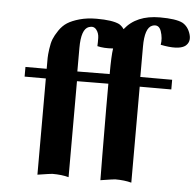

<svg xmlns="http://www.w3.org/2000/svg" viewBox="-51 -758 830 811"><g transform="rotate(5 364.0 -352.5)"><path d="M711 -595Q682 -576 608 -591Q613 -619 603 -648.5Q593 -678 565 -668Q534 -656 534 -577V-448H669V-407H535V-406V-405V-404V-403V-402V-401V-400V-399V-398V-397V-396V-395V-394V-393V-392V-391V-390V-389V-388V-387V-386V-385V-384V-383V-382V-381V-380V-379V-378V-377V-376V-375V-374V-373V-372V-371V-370V-369V-368V-367V-366V-365V-364V-363V-362V-361V-360V-359V-358V-357V-356V-355V-354V-353V-352V-351V-350V-349V-348V-347V-346V-345V-344V-343V-342V-341V-340V-339V-338V-337V-336V-335V-334V-332V-331V-330V-329V-328V-327V-326V-325V-324V-323V-322V-321V-319V-318V-317V-316V-315V-314V-313V-312V-310V-309V-308V-307V-306V-305V-303V-302V-301V-300V-299V-297V-296V-295V-294V-293V-291V-290V-289V-288V-286V-285V-284V-283V-281V-280V-279V-277V-276V-275V-274V-272V-271V-270V-268V-267V-266V-265V-263V-262V-261V-259V-258V-257V-255V-254V-252V-251V-250V-248V-247V-246V-244V-243V-242V-240V-239V-237V-236V-235V-233V-232V-230V-229V-227V-226V-225V-223V-222V-220V-219V-217V-216V-214V-213V-212V-210V-209V-207V-206V-204V-203V-201V-200V-198V-197V-195V-194V-192V-191V-189V-188V-186V-185V-183V-182V-180V-179V-177V-175V-174V-172V-171V-169V-168V-166V-165V-163V-161V-160V-158V-157V-155V-153V-152V-150V-149V-147V-145V-144V-142V-141V-139V-137V-136V-134V-132V-131V-129V-128V-126V-124V-123V-121V-119V-118V-116V-114V-113V-111V-109V-108V-106V-104V-103V-101V-99V-97V-96V-94V-92V-91V-89V-87V-86V-84V-82V-80V-79V-77V-75V-73V-72V-70V-68V-66V-65V-63V-61V-59V-58V-56V-54V-52V-51V-49V-47V-45V-43V-42V-40V-38V-36V-35V-33V-31V-29V-27V-26V-24V-22V-20V-18V-17V-15V-13V-11V-9V0Q506 -8 466 -8Q461 -8 404 1L403 -105Q402 -211 402 -302Q402 -393 402 -408L269 -407V-406V-405V-404V-403V-402V-401V-400V-399V-398V-397V-396V-395V-394V-393V-392V-391V-390V-389V-388V-387V-386V-385V-384V-383V-382V-381V-380V-379V-378V-377V-376V-375V-374V-373V-372V-371V-370V-369V-368V-367V-366V-365V-364V-363V-362V-361V-360V-359V-358V-357V-356V-355V-354V-353V-352V-351V-350V-349V-348V-347V-346V-345V-344V-343V-342V-341V-340V-339V-338V-337V-336V-335V-334V-332V-331V-330V-329V-328V-327V-326V-325V-324V-323V-322V-321V-319V-318V-317V-316V-315V-314V-313V-312V-310V-309V-308V-307V-306V-305V-303V-302V-301V-300V-299V-297V-296V-295V-294V-293V-291V-290V-289V-288V-286V-285V-284V-283V-281V-280V-279V-277V-276V-275V-274V-272V-271V-270V-268V-267V-266V-265V-263V-262V-261V-259V-258V-257V-255V-254V-252V-251V-250V-248V-247V-246V-244V-243V-242V-240V-239V-237V-236V-235V-233V-232V-230V-229V-227V-226V-225V-223V-222V-220V-219V-217V-216V-214V-213V-212V-210V-209V-207V-206V-204V-203V-201V-200V-198V-197V-195V-194V-192V-191V-189V-188V-186V-185V-183V-182V-180V-179V-177V-175V-174V-172V-171V-169V-168V-166V-165V-163V-161V-160V-158V-157V-155V-153V-152V-150V-149V-147V-145V-144V-142V-141V-139V-137V-136V-134V-132V-131V-129V-128V-126V-124V-123V-121V-119V-118V-116V-114V-113V-111V-109V-108V-106V-104V-103V-101V-99V-97V-96V-94V-92V-91V-89V-87V-86V-84V-82V-80V-79V-77V-75V-73V-72V-70V-68V-66V-65V-63V-61V-59V-58V-56V-54V-52V-51V-49V-47V-45V-43V-42V-40V-38V-36V-35V-33V-31V-29V-27V-26V-24V-22V-20V-18V-17V-15V-13V-11V-9V0Q240 -8 200 -8Q194 -8 137 1Q137 -11 137 -30.5Q137 -50 137 -103.5Q137 -157 137 -204.5Q137 -252 137 -300.5Q137 -349 137 -378V-407H47V-448H137Q137 -451 137 -459Q137 -481 137 -493.5Q137 -506 140.5 -532Q144 -558 150.5 -574.5Q157 -591 171.5 -612.5Q186 -634 205.5 -646.5Q225 -659 257 -668Q289 -677 329 -677Q396 -677 425 -663Q437 -656 446 -643Q495 -706 595 -706Q663 -706 691 -692Q716 -678 725.5 -645.5Q735 -613 711 -595ZM409 -558Q370 -555 342 -562Q343 -577 342.5 -597.5Q342 -618 330.5 -632Q319 -646 299 -639Q267 -628 267 -548V-448L404 -449Q404 -527 409 -558Z"/></g></svg>

Font: GFS Artemisia
Style: Bold
Weight: 700
Designer: Designed by Takis Katsoulidis.
Foundry: Designed by Takis Katsoulidis.
Version: Version 1.0